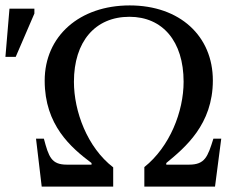

<svg xmlns="http://www.w3.org/2000/svg" viewBox="-33 -689 883 709"><path d="M761 0 784 -177H755C734 -110 724 -81 665 -81H581V-87C650 -144 753 -229 753 -392C753 -556 631 -669 446 -669C261 -669 132 -556 132 -391C132 -227 229 -144 305 -87V-81H214C157 -81 147 -109 129 -177H100L121 0H385V-71C289 -145 240 -278 240 -387C240 -535 318 -627 445 -627C567 -627 645 -537 645 -387C645 -277 594 -147 500 -72V0ZM-13 -479H25L94 -639V-657H2Z"/></svg>

Font: STIX Two Math
Style: Regular
Weight: 400
Designer: Ross Mills, John Hudson & Paul Hanslow, Tiro Typeworks Ltd; with portions MicroPress Inc., with additions and correction
Foundry: Tiro Typeworks Ltd
Version: Version 2.02 b142